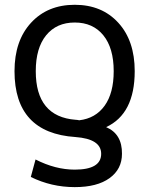

<svg xmlns="http://www.w3.org/2000/svg" viewBox="-20 -555 610 794"><path d="M307.6 -57.6Q375 -65.4 412.6 -117.7Q450.2 -169.9 450.2 -260.7Q450.2 -356.4 407.2 -409.2Q364.3 -461.9 289.1 -461.9Q213.9 -461.9 170.9 -409.2Q127.9 -356.4 127.9 -260.7Q127.9 -72.3 293 -59.6Q298.8 -59.6 307.6 -57.6ZM537.1 -260.7Q537.1 -84 418.9 -29.3Q485.4 -1 484.4 81.1Q484.4 144.5 433.1 181.6Q381.8 218.8 289.1 218.8Q192.4 218.8 107.4 176.8L127 104.5Q209 146.5 289.1 146.5Q398.4 146.5 398.4 81.1Q398.4 19.5 292 11.7Q40 -4.9 40 -260.7Q40 -386.7 108.4 -460.9Q176.8 -535.2 289.1 -535.2Q401.4 -535.2 469.2 -460.9Q537.1 -386.7 537.1 -260.7Z"/></svg>

Font: Nasu
Style: Regular
Weight: 400
Designer: Ryoko NISHIZUKA (kana &amp; ideographs); Paul D. Hunt (Latin, Greek &amp; Cyrillic); Wenlong ZHANG (bopomofo); Sandoll C
Version: Version 2014.1215